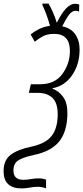

<svg xmlns="http://www.w3.org/2000/svg" viewBox="-75 -865 464 1071"><path d="M182 137Q174 134 164.5 132Q155 130 141 130Q119 130 97 134Q75 138 55 138Q0 138 0 86Q0 45 29.5 28Q59 11 116 -1Q210 -21 254.5 -75Q299 -129 301 -229Q302 -290 277.5 -324Q253 -358 218 -370L219 -373Q287 -386 328 -446.5Q369 -507 369 -588Q369 -639 344.5 -674Q320 -709 272 -718Q293 -760 310 -782.5Q327 -805 347 -805Q358 -805 366 -800L367 -840Q355 -844 343 -844Q294 -844 242 -738Q231 -773 218.5 -800.5Q206 -828 196 -845H162L161 -838Q186 -786 204 -721Q169 -716 143 -703Q117 -690 96 -673L119 -632Q139 -649 164 -662.5Q189 -676 227 -676Q315 -676 315 -581Q315 -510 273 -452.5Q231 -395 148 -395H97L86 -347H136Q188 -347 217.5 -319Q247 -291 247 -226Q246 -148 212.5 -106Q179 -64 100 -47Q23 -31 -16 -1Q-55 29 -55 90Q-55 186 46 186Q65 186 90.5 181.5Q116 177 137 177Q159 177 182 186Z"/></svg>

Font: Noto Sans Display Condensed Light
Style: Italic
Weight: 300
Width: 3
Designer: Monotype Design team
Foundry: Monotype Imaging Inc.
Version: 1.000